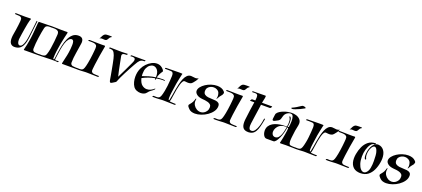

<svg xmlns="http://www.w3.org/2000/svg" viewBox="52 -1679 6070 2761"><g transform="rotate(20 3087.0 -299.0)"><path d="M187 6Q150 6 128.5 -19Q107 -44 107 -99Q107 -115 109 -133.5Q111 -152 115 -173Q120 -199 125.5 -236Q131 -273 135.5 -310Q140 -347 142 -373Q145 -407 135 -421Q125 -435 104 -438Q83 -441 51 -441Q32 -441 32 -447Q32 -451 37.5 -454.5Q43 -458 48 -458L110 -457Q130 -457 148.5 -456.5Q167 -456 183 -456Q208 -456 228 -457Q248 -458 264 -458Q275 -458 275 -451Q275 -447 271.5 -440.5Q268 -434 266 -428Q260 -410 253 -374Q246 -338 238.5 -294.5Q231 -251 225 -209.5Q219 -168 215 -138Q214 -131 213.5 -124Q213 -117 213 -110Q213 -76 224 -58Q235 -40 251 -40Q275 -40 291 -65.5Q307 -91 317 -128Q327 -165 331 -200Q339 -258 345 -310Q351 -362 355 -399Q359 -436 360 -449Q362 -457 367 -457Q373 -457 373 -449L344 -196Q341 -168 333.5 -133.5Q326 -99 310 -67Q294 -35 264.5 -14.5Q235 6 187 6ZM338 1Q329 1 329 -5Q329 -14 338 -44Q347 -74 358 -141Q368 -195 373.5 -250Q379 -305 382.5 -353Q386 -401 389 -433Q391 -448 393.5 -451Q396 -454 406 -454Q455 -454 511.5 -456Q568 -458 608 -458Q615 -458 615 -452Q615 -448 610.5 -443Q606 -438 601 -439Q587 -439 577.5 -439.5Q568 -440 563 -440Q540 -440 522 -430.5Q504 -421 498 -397Q491 -368 483.5 -326Q476 -284 469.5 -237Q463 -190 459 -145Q455 -100 455 -64Q455 -44 465.5 -34Q476 -24 486 -22Q497 -20 514 -19Q531 -18 546.5 -17.5Q562 -17 570 -17H571Q576 -17 576 -13Q576 -9 571 -4.5Q566 0 560 0Q503 0 450 0.5Q397 1 338 1Z M547 0Q545 0 545 -3Q545 -7 549 -13Q553 -19 557 -19Q568 -19 578.5 -18.5Q589 -18 596 -18Q619 -18 637.5 -26Q656 -34 664 -59Q678 -100 687 -154.5Q696 -209 701.5 -266Q707 -323 710 -371Q712 -408 695.5 -422.5Q679 -437 650 -439Q621 -441 587 -441Q574 -441 574 -446Q574 -451 579.5 -454.5Q585 -458 590 -458L653 -457Q687 -456 721 -455.5Q755 -455 783 -455Q796 -455 807 -455.5Q818 -456 826 -456H827Q837 -456 837 -447Q837 -444 836 -440.5Q835 -437 834 -433Q829 -412 818.5 -365.5Q808 -319 797 -260.5Q786 -202 778.5 -143.5Q771 -85 771 -39V-36Q771 -26 774.5 -23Q778 -20 780 -21Q786 -21 788 -30Q790 -39 791 -47Q796 -85 803.5 -138.5Q811 -192 823.5 -248.5Q836 -305 858 -353.5Q880 -402 915 -432.5Q950 -463 1002 -463Q1077 -463 1077 -390Q1077 -385 1076.5 -379Q1076 -373 1075 -366Q1065 -294 1051.5 -214.5Q1038 -135 1037 -65Q1037 -44 1048.5 -34Q1060 -24 1070 -22Q1087 -19 1114 -18Q1141 -17 1153 -17H1154Q1159 -17 1159 -13Q1159 -9 1154.5 -4.5Q1150 0 1144 0H922Q912 0 912 -7Q912 -17 920.5 -46Q929 -75 942 -141Q946 -158 950 -186Q954 -214 957.5 -246Q961 -278 961 -306Q961 -321 960 -333.5Q959 -346 956 -355Q952 -369 943.5 -375Q935 -381 926 -381Q915 -381 903 -374Q891 -367 882 -356Q860 -330 846 -285.5Q832 -241 823.5 -192Q815 -143 810 -101.5Q805 -60 802 -40Q801 -37 801 -34.5Q801 -32 801 -30Q801 -16 814 -16Q821 -16 830.5 -17.5Q840 -19 851 -19H853Q858 -19 858 -14Q858 -10 855 -6Q852 -2 847 -2Q831 -2 826.5 -3.5Q822 -5 805 -5Q773 -5 743 -5Q713 -5 682 -3Q666 -3 640.5 -2Q615 -1 589.5 -0.5Q564 0 547 0Z M1298 -533Q1303 -538 1306.5 -545Q1310 -552 1311 -554Q1322 -580 1336.5 -596Q1351 -612 1372 -613Q1386 -614 1398.5 -614.5Q1411 -615 1425 -615Q1432 -615 1438.5 -614.5Q1445 -614 1451 -614Q1455 -614 1455 -611Q1455 -603 1443 -598Q1436 -597 1428 -583.5Q1420 -570 1411.5 -556.5Q1403 -543 1396 -540Q1390 -537 1384 -536Q1378 -535 1372 -535Q1364 -535 1354.5 -536Q1345 -537 1337 -537Q1334 -537 1325.5 -537Q1317 -537 1313 -535Q1309 -533 1301.5 -530Q1294 -527 1298 -533ZM1162 1Q1154 1 1145 0.5Q1136 0 1125 0H1124Q1121 0 1121 -3Q1121 -7 1126.5 -12.5Q1132 -18 1136 -18Q1149 -18 1159 -17.5Q1169 -17 1178 -17Q1203 -17 1217 -24.5Q1231 -32 1241 -58.5Q1251 -85 1262 -141Q1268 -171 1273 -206.5Q1278 -242 1282 -275.5Q1286 -309 1288 -335Q1290 -361 1291 -373Q1294 -405 1282 -419Q1270 -433 1248.5 -437Q1227 -441 1199 -441H1168Q1155 -441 1155 -446Q1155 -451 1160.5 -454.5Q1166 -458 1171 -458L1234 -457Q1268 -456 1300 -455.5Q1332 -455 1359 -455Q1370 -455 1381 -455.5Q1392 -456 1400 -456H1401Q1410 -456 1410 -447Q1410 -444 1409.5 -440.5Q1409 -437 1408 -433Q1396 -369 1383.5 -293Q1371 -217 1363 -152Q1362 -140 1359.5 -120.5Q1357 -101 1355.5 -84.5Q1354 -68 1354 -63Q1354 -43 1365 -33.5Q1376 -24 1386 -22Q1397 -20 1414 -19Q1431 -18 1446.5 -17.5Q1462 -17 1470 -17H1471Q1476 -17 1476 -13Q1476 -9 1471 -4.5Q1466 0 1460 0Q1418 0 1378 -2Q1338 -4 1297 -4Q1287 -4 1276.5 -4Q1266 -4 1255 -3Q1235 -2 1215 -0.5Q1195 1 1162 1Z M1664 17Q1649 17 1643 -18Q1639 -44 1632 -83Q1625 -122 1617 -165Q1609 -208 1601 -249.5Q1593 -291 1585.5 -323Q1578 -355 1572 -370Q1557 -411 1540 -426Q1523 -441 1480 -441H1479Q1474 -441 1474 -445Q1474 -449 1478 -453.5Q1482 -458 1487 -458Q1526 -458 1571 -456.5Q1616 -455 1662 -455Q1709 -455 1754 -458Q1756 -458 1756 -456Q1756 -452 1751.5 -445.5Q1747 -439 1743 -439Q1732 -439 1715.5 -438Q1699 -437 1687 -430Q1675 -423 1675 -405Q1675 -399 1676 -395Q1686 -345 1696.5 -290.5Q1707 -236 1717.5 -186.5Q1728 -137 1737 -102Q1766 -157 1798.5 -227Q1831 -297 1860 -358Q1876 -391 1876 -409Q1876 -429 1862 -435.5Q1848 -442 1831 -442Q1824 -442 1817 -441Q1810 -440 1804 -440H1803Q1800 -440 1800 -442Q1800 -446 1805.5 -452Q1811 -458 1813 -458Q1827 -458 1839 -457.5Q1851 -457 1880 -457H2025Q2028 -457 2028 -454Q2028 -451 2023.5 -445.5Q2019 -440 2014 -439Q2012 -439 2009 -439.5Q2006 -440 2001 -440Q1988 -440 1967.5 -431.5Q1947 -423 1925 -391Q1913 -373 1894.5 -340Q1876 -307 1854 -266.5Q1832 -226 1810.5 -184Q1789 -142 1771.5 -105Q1754 -68 1745 -43Q1742 -27 1729 -18Q1716 -9 1687 8Q1672 17 1664 17Z M2117 8Q2087 8 2057 -4Q2027 -16 2008 -42Q1988 -71 1978 -109.5Q1968 -148 1968 -188Q1968 -258 1994 -316Q2013 -359 2046.5 -394Q2080 -429 2120 -450Q2160 -471 2200 -471Q2222 -471 2242.5 -464Q2263 -457 2281 -442Q2291 -434 2297.5 -426Q2304 -418 2310 -410Q2315 -402 2315 -396Q2315 -389 2310 -384Q2297 -368 2282.5 -339Q2268 -310 2262 -281Q2269 -283 2296 -285.5Q2323 -288 2348 -288Q2356 -288 2362.5 -287.5Q2369 -287 2374 -286Q2388 -285 2388 -278Q2388 -271 2375 -274Q2371 -276 2365 -276Q2359 -276 2352 -276Q2336 -276 2316.5 -274Q2297 -272 2282 -269.5Q2267 -267 2262 -266Q2262 -262 2261 -259Q2259 -244 2251 -244Q2245 -244 2246 -257Q2247 -259 2247 -264Q2191 -254 2144.5 -237Q2098 -220 2058 -198Q2076 -127 2110.5 -100.5Q2145 -74 2182 -74Q2216 -74 2245.5 -89.5Q2275 -105 2291 -121Q2294 -124 2296 -124Q2299 -124 2299 -119Q2299 -114 2290 -105Q2281 -96 2268.5 -86.5Q2256 -77 2247 -71Q2227 -58 2210 -34.5Q2193 -11 2170 -2Q2145 8 2117 8ZM2054 -227Q2099 -244 2148.5 -258.5Q2198 -273 2250 -280Q2253 -353 2225 -388Q2197 -423 2161 -423Q2135 -423 2109.5 -404.5Q2084 -386 2068 -351Q2052 -316 2052 -264Q2052 -255 2052.5 -246Q2053 -237 2054 -227Z M2337 1Q2329 1 2320 0.5Q2311 0 2300 0H2299Q2296 0 2296 -3Q2296 -7 2301 -12.5Q2306 -18 2310 -18Q2323 -18 2333.5 -17.5Q2344 -17 2352 -17Q2377 -17 2391 -24.5Q2405 -32 2415.5 -58.5Q2426 -85 2437 -141Q2445 -179 2449.5 -222.5Q2454 -266 2457 -307Q2460 -348 2461 -377Q2461 -387 2459.5 -400.5Q2458 -414 2450.5 -425.5Q2443 -437 2425 -438Q2407 -440 2379 -440Q2351 -440 2335 -440Q2329 -440 2329 -445Q2329 -449 2332.5 -453Q2336 -457 2342 -457Q2388 -457 2433.5 -458.5Q2479 -460 2525 -460Q2539 -460 2553 -460Q2567 -460 2580 -459Q2591 -459 2591 -455Q2591 -453 2590 -450.5Q2589 -448 2588 -444Q2586 -434 2581 -412.5Q2576 -391 2571 -366.5Q2566 -342 2562 -321Q2558 -300 2556 -290Q2546 -220 2537.5 -161.5Q2529 -103 2529 -65Q2529 -36 2538 -36Q2543 -36 2545 -44Q2552 -71 2558.5 -112.5Q2565 -154 2573 -202Q2581 -250 2592.5 -297.5Q2604 -345 2620.5 -384.5Q2637 -424 2661.5 -447.5Q2686 -471 2720 -471Q2740 -471 2755.5 -467.5Q2771 -464 2786 -464Q2800 -464 2810.5 -467Q2821 -470 2825 -473Q2828 -476 2830 -476Q2831 -476 2831 -473Q2831 -468 2829 -465Q2824 -453 2809.5 -432Q2795 -411 2779 -393.5Q2763 -376 2753 -372Q2743 -368 2732 -366Q2721 -364 2710 -364Q2699 -364 2687.5 -365.5Q2676 -367 2664 -368Q2645 -371 2631.5 -350.5Q2618 -330 2608 -295Q2598 -260 2590.5 -219Q2583 -178 2577.5 -138Q2572 -98 2566.5 -67Q2561 -36 2554 -23Q2565 -21 2583.5 -19.5Q2602 -18 2619.5 -17.5Q2637 -17 2645 -17H2646Q2651 -17 2651 -13Q2651 -9 2646 -4.5Q2641 0 2635 0Q2593 0 2552.5 -2Q2512 -4 2471 -4Q2461 -4 2450.5 -4Q2440 -4 2429 -3Q2410 -2 2390 -0.5Q2370 1 2337 1Z M2953 19Q2924 19 2899.5 11Q2875 3 2858 -15Q2851 -23 2839 -36Q2827 -49 2827 -62Q2827 -69 2831 -74Q2845 -93 2859.5 -110.5Q2874 -128 2887 -166Q2890 -174 2892 -183.5Q2894 -193 2901 -189Q2904 -188 2901.5 -174Q2899 -160 2899 -151Q2899 -118 2916 -90.5Q2933 -63 2961 -46Q2989 -29 3022 -29Q3048 -29 3072 -43Q3096 -57 3111.5 -82Q3127 -107 3127 -140Q3127 -165 3112 -179.5Q3097 -194 3074.5 -201Q3052 -208 3027.5 -211Q3003 -214 2985 -215Q2927 -220 2896.5 -244.5Q2866 -269 2866 -298Q2866 -329 2889.5 -359Q2913 -389 2950.5 -413.5Q2988 -438 3033.5 -452.5Q3079 -467 3122 -467Q3155 -467 3184 -457.5Q3213 -448 3234 -425Q3246 -413 3246 -402Q3246 -394 3241.5 -386Q3237 -378 3234 -368Q3234 -368 3225 -358Q3216 -348 3204.5 -332Q3193 -316 3184 -297Q3180 -288 3176 -288Q3173 -288 3173 -293Q3173 -297 3176 -303Q3177 -306 3178 -313.5Q3179 -321 3179 -331Q3179 -352 3170 -377.5Q3161 -403 3130 -418Q3108 -429 3083 -429Q3058 -429 3034.5 -418.5Q3011 -408 2995.5 -388Q2980 -368 2980 -339Q2980 -303 3001.5 -287Q3023 -271 3054 -267Q3085 -263 3111 -263Q3144 -263 3172.5 -259Q3201 -255 3218.5 -241Q3236 -227 3236 -196Q3236 -153 3209 -114Q3182 -75 3139.5 -45Q3097 -15 3047.5 2Q2998 19 2953 19Z M3407 -533Q3412 -538 3415.5 -545Q3419 -552 3420 -554Q3431 -580 3445.5 -596Q3460 -612 3481 -613Q3495 -614 3507.5 -614.5Q3520 -615 3534 -615Q3541 -615 3547.5 -614.5Q3554 -614 3560 -614Q3564 -614 3564 -611Q3564 -603 3552 -598Q3545 -597 3537 -583.5Q3529 -570 3520.5 -556.5Q3512 -543 3505 -540Q3499 -537 3493 -536Q3487 -535 3481 -535Q3473 -535 3463.5 -536Q3454 -537 3446 -537Q3443 -537 3434.5 -537Q3426 -537 3422 -535Q3418 -533 3410.5 -530Q3403 -527 3407 -533ZM3271 1Q3263 1 3254 0.5Q3245 0 3234 0H3233Q3230 0 3230 -3Q3230 -7 3235.5 -12.5Q3241 -18 3245 -18Q3258 -18 3268 -17.5Q3278 -17 3287 -17Q3312 -17 3326 -24.5Q3340 -32 3350 -58.5Q3360 -85 3371 -141Q3377 -171 3382 -206.5Q3387 -242 3391 -275.5Q3395 -309 3397 -335Q3399 -361 3400 -373Q3403 -405 3391 -419Q3379 -433 3357.5 -437Q3336 -441 3308 -441H3277Q3264 -441 3264 -446Q3264 -451 3269.5 -454.5Q3275 -458 3280 -458L3343 -457Q3377 -456 3409 -455.5Q3441 -455 3468 -455Q3479 -455 3490 -455.5Q3501 -456 3509 -456H3510Q3519 -456 3519 -447Q3519 -444 3518.5 -440.5Q3518 -437 3517 -433Q3505 -369 3492.5 -293Q3480 -217 3472 -152Q3471 -140 3468.5 -120.5Q3466 -101 3464.5 -84.5Q3463 -68 3463 -63Q3463 -43 3474 -33.5Q3485 -24 3495 -22Q3506 -20 3523 -19Q3540 -18 3555.5 -17.5Q3571 -17 3579 -17H3580Q3585 -17 3585 -13Q3585 -9 3580 -4.5Q3575 0 3569 0Q3527 0 3487 -2Q3447 -4 3406 -4Q3396 -4 3385.5 -4Q3375 -4 3364 -3Q3344 -2 3324 -0.5Q3304 1 3271 1Z M3764 7Q3711 7 3687 -21.5Q3663 -50 3663 -108Q3663 -118 3663.5 -128Q3664 -138 3665 -149Q3673 -224 3683 -291.5Q3693 -359 3703 -426H3639Q3635 -426 3638.5 -433.5Q3642 -441 3648.5 -448.5Q3655 -456 3659 -456H3707Q3708 -470 3709.5 -479Q3711 -488 3711 -506Q3711 -535 3700.5 -545Q3690 -555 3664 -555Q3657 -555 3649 -554Q3641 -553 3631 -553H3630Q3622 -553 3622 -561Q3622 -569 3631 -569H3670Q3703 -569 3744.5 -570Q3786 -571 3820 -571Q3828 -571 3828 -563Q3828 -559 3827 -550.5Q3826 -542 3824 -529Q3823 -523 3819 -506.5Q3815 -490 3809 -458H3961Q3968 -458 3964.5 -450Q3961 -442 3953.5 -434Q3946 -426 3941 -426H3805Q3805 -422 3801 -394Q3797 -366 3791 -325Q3785 -284 3778.5 -239Q3772 -194 3767 -157Q3765 -144 3762.5 -125Q3760 -106 3760 -88Q3760 -64 3768.5 -45.5Q3777 -27 3803 -27Q3832 -27 3853.5 -57.5Q3875 -88 3888 -128Q3899 -160 3906 -194Q3913 -228 3915 -247Q3915 -256 3922 -256Q3932 -256 3929 -243L3914 -170Q3905 -126 3890.5 -87Q3876 -48 3850.5 -23Q3825 2 3783 6Q3778 7 3773.5 7Q3769 7 3764 7Z M4047 6Q4028 6 4015.5 -6Q4003 -18 3995.5 -34.5Q3988 -51 3985 -67.5Q3982 -84 3982 -93Q3982 -137 4001.5 -167Q4021 -197 4052.5 -215.5Q4084 -234 4121.5 -243.5Q4159 -253 4196.5 -256.5Q4234 -260 4263 -259Q4263 -259 4265.5 -278Q4268 -297 4269 -311Q4270 -329 4268 -351Q4266 -373 4256 -389Q4254 -392 4249 -399.5Q4244 -407 4251 -410Q4252 -411 4255 -411Q4261 -411 4268 -400Q4276 -389 4278.5 -372Q4281 -355 4281 -336Q4281 -329 4281 -323Q4281 -317 4280 -310Q4279 -294 4276.5 -276.5Q4274 -259 4274 -259Q4276 -258 4279 -258Q4291 -258 4292 -268Q4294 -282 4296.5 -306.5Q4299 -331 4299 -357Q4299 -394 4289.5 -423.5Q4280 -453 4250 -453Q4231 -453 4214 -444.5Q4197 -436 4185 -425Q4167 -408 4159.5 -385.5Q4152 -363 4147.5 -343Q4143 -323 4132 -313Q4119 -300 4108.5 -296Q4098 -292 4082 -282Q4077 -279 4067.5 -274.5Q4058 -270 4050 -270Q4043 -270 4038 -276Q4033 -282 4035 -298Q4038 -320 4041 -345.5Q4044 -371 4048 -378Q4061 -399 4085.5 -415Q4110 -431 4140 -442.5Q4170 -454 4199 -460Q4228 -466 4250 -467Q4293 -470 4330.5 -458Q4368 -446 4391 -421Q4414 -396 4414 -358Q4414 -345 4411 -330Q4401 -287 4394 -243.5Q4387 -200 4383 -156Q4382 -146 4379.5 -126Q4377 -106 4377 -85Q4377 -62 4383 -43Q4389 -24 4406 -21Q4417 -19 4434 -18Q4451 -17 4466.5 -17Q4482 -17 4490 -17H4491Q4496 -17 4496 -13Q4496 -9 4491 -4.5Q4486 0 4480 0Q4445 0 4410 -1Q4375 -2 4340 -2Q4323 -2 4305.5 -1Q4288 0 4270 0H4260Q4248 0 4248 -6Q4248 -9 4249.5 -14.5Q4251 -20 4253 -28Q4259 -50 4265 -82Q4271 -114 4276.5 -146.5Q4282 -179 4285 -203.5Q4288 -228 4288 -235V-237Q4288 -244 4283 -246Q4278 -248 4273 -249Q4268 -206 4255.5 -161.5Q4243 -117 4225.5 -79Q4208 -41 4189 -17.5Q4170 6 4152 6ZM4154 -57Q4184 -57 4204 -80Q4220 -98 4231 -124.5Q4242 -151 4248.5 -178Q4255 -205 4258.5 -225Q4262 -245 4263 -250Q4257 -251 4251.5 -251Q4246 -251 4241 -251Q4215 -251 4192.5 -243.5Q4170 -236 4153 -224Q4131 -208 4115 -179.5Q4099 -151 4099 -121Q4099 -103 4106 -88Q4113 -72 4126 -64.5Q4139 -57 4154 -57ZM4250 -523Q4239 -523 4235 -525Q4231 -527 4232 -536Q4267 -551 4296 -568.5Q4325 -586 4346 -600.5Q4367 -615 4378 -617Q4397 -617 4411 -612Q4425 -607 4424 -600Q4424 -595 4418 -593Q4393 -578 4357.5 -561.5Q4322 -545 4291.5 -534Q4261 -523 4250 -523Z M4497 1Q4489 1 4480 0.5Q4471 0 4460 0H4459Q4456 0 4456 -3Q4456 -7 4461 -12.5Q4466 -18 4470 -18Q4483 -18 4493.5 -17.5Q4504 -17 4512 -17Q4537 -17 4551 -24.5Q4565 -32 4575.5 -58.5Q4586 -85 4597 -141Q4605 -179 4609.5 -222.5Q4614 -266 4617 -307Q4620 -348 4621 -377Q4621 -387 4619.5 -400.5Q4618 -414 4610.5 -425.5Q4603 -437 4585 -438Q4567 -440 4539 -440Q4511 -440 4495 -440Q4489 -440 4489 -445Q4489 -449 4492.5 -453Q4496 -457 4502 -457Q4548 -457 4593.5 -458.5Q4639 -460 4685 -460Q4699 -460 4713 -460Q4727 -460 4740 -459Q4751 -459 4751 -455Q4751 -453 4750 -450.5Q4749 -448 4748 -444Q4746 -434 4741 -412.5Q4736 -391 4731 -366.5Q4726 -342 4722 -321Q4718 -300 4716 -290Q4706 -220 4697.5 -161.5Q4689 -103 4689 -65Q4689 -36 4698 -36Q4703 -36 4705 -44Q4712 -71 4718.5 -112.5Q4725 -154 4733 -202Q4741 -250 4752.5 -297.5Q4764 -345 4780.5 -384.5Q4797 -424 4821.5 -447.5Q4846 -471 4880 -471Q4900 -471 4915.5 -467.5Q4931 -464 4946 -464Q4960 -464 4970.5 -467Q4981 -470 4985 -473Q4988 -476 4990 -476Q4991 -476 4991 -473Q4991 -468 4989 -465Q4984 -453 4969.5 -432Q4955 -411 4939 -393.5Q4923 -376 4913 -372Q4903 -368 4892 -366Q4881 -364 4870 -364Q4859 -364 4847.5 -365.5Q4836 -367 4824 -368Q4805 -371 4791.5 -350.5Q4778 -330 4768 -295Q4758 -260 4750.5 -219Q4743 -178 4737.5 -138Q4732 -98 4726.5 -67Q4721 -36 4714 -23Q4725 -21 4743.5 -19.5Q4762 -18 4779.5 -17.5Q4797 -17 4805 -17H4806Q4811 -17 4811 -13Q4811 -9 4806 -4.5Q4801 0 4795 0Q4753 0 4712.5 -2Q4672 -4 4631 -4Q4621 -4 4610.5 -4Q4600 -4 4589 -3Q4570 -2 4550 -0.5Q4530 1 4497 1Z M5126 -533Q5131 -538 5134.5 -545Q5138 -552 5139 -554Q5150 -580 5164.5 -596Q5179 -612 5200 -613Q5214 -614 5226.5 -614.5Q5239 -615 5253 -615Q5260 -615 5266.5 -614.5Q5273 -614 5279 -614Q5283 -614 5283 -611Q5283 -603 5271 -598Q5264 -597 5256 -583.5Q5248 -570 5239.5 -556.5Q5231 -543 5224 -540Q5218 -537 5212 -536Q5206 -535 5200 -535Q5192 -535 5182.5 -536Q5173 -537 5165 -537Q5162 -537 5153.5 -537Q5145 -537 5141 -535Q5137 -533 5129.5 -530Q5122 -527 5126 -533ZM4990 1Q4982 1 4973 0.5Q4964 0 4953 0H4952Q4949 0 4949 -3Q4949 -7 4954.5 -12.5Q4960 -18 4964 -18Q4977 -18 4987 -17.5Q4997 -17 5006 -17Q5031 -17 5045 -24.5Q5059 -32 5069 -58.5Q5079 -85 5090 -141Q5096 -171 5101 -206.5Q5106 -242 5110 -275.5Q5114 -309 5116 -335Q5118 -361 5119 -373Q5122 -405 5110 -419Q5098 -433 5076.5 -437Q5055 -441 5027 -441H4996Q4983 -441 4983 -446Q4983 -451 4988.5 -454.5Q4994 -458 4999 -458L5062 -457Q5096 -456 5128 -455.5Q5160 -455 5187 -455Q5198 -455 5209 -455.5Q5220 -456 5228 -456H5229Q5238 -456 5238 -447Q5238 -444 5237.5 -440.5Q5237 -437 5236 -433Q5224 -369 5211.5 -293Q5199 -217 5191 -152Q5190 -140 5187.5 -120.5Q5185 -101 5183.5 -84.5Q5182 -68 5182 -63Q5182 -43 5193 -33.5Q5204 -24 5214 -22Q5225 -20 5242 -19Q5259 -18 5274.5 -17.5Q5290 -17 5298 -17H5299Q5304 -17 5304 -13Q5304 -9 5299 -4.5Q5294 0 5288 0Q5246 0 5206 -2Q5166 -4 5125 -4Q5115 -4 5104.5 -4Q5094 -4 5083 -3Q5063 -2 5043 -0.5Q5023 1 4990 1Z M5482 10Q5475 10 5468 9.5Q5461 9 5453 8Q5391 1 5357.5 -43.5Q5324 -88 5324 -161Q5324 -192 5330 -226Q5341 -289 5366 -343.5Q5391 -398 5435.5 -433Q5480 -468 5547 -469Q5551 -469 5551 -466Q5551 -462 5543.5 -455.5Q5536 -449 5530 -449Q5502 -449 5477.5 -416.5Q5453 -384 5438 -332Q5423 -280 5423 -222Q5423 -160 5437.5 -114.5Q5452 -69 5475 -44Q5498 -19 5523 -19Q5548 -19 5570 -46.5Q5592 -74 5599 -117Q5604 -141 5605.5 -168Q5607 -195 5607 -221Q5607 -264 5604 -300Q5601 -336 5596 -353Q5587 -388 5574.5 -403.5Q5562 -419 5548 -419Q5528 -419 5509.5 -392Q5491 -365 5483 -325Q5478 -300 5478 -273Q5478 -261 5479.5 -249Q5481 -237 5485 -227Q5487 -224 5490 -218Q5493 -212 5493 -207Q5493 -201 5488 -200Q5486 -199 5484 -199Q5477 -199 5470 -214Q5466 -223 5464.5 -235.5Q5463 -248 5463 -261Q5463 -277 5465 -294.5Q5467 -312 5470 -328Q5476 -357 5490.5 -388.5Q5505 -420 5529 -442Q5553 -464 5586 -464Q5598 -464 5616 -459Q5660 -445 5684.5 -402.5Q5709 -360 5709 -296Q5709 -266 5703 -233Q5693 -170 5667 -114.5Q5641 -59 5596 -24.5Q5551 10 5482 10Z M5879 19Q5850 19 5825.5 11Q5801 3 5784 -15Q5777 -23 5765 -36Q5753 -49 5753 -62Q5753 -69 5757 -74Q5771 -93 5785.5 -110.5Q5800 -128 5813 -166Q5816 -174 5818 -183.5Q5820 -193 5827 -189Q5830 -188 5827.5 -174Q5825 -160 5825 -151Q5825 -118 5842 -90.5Q5859 -63 5887 -46Q5915 -29 5948 -29Q5974 -29 5998 -43Q6022 -57 6037.5 -82Q6053 -107 6053 -140Q6053 -165 6038 -179.5Q6023 -194 6000.5 -201Q5978 -208 5953.5 -211Q5929 -214 5911 -215Q5853 -220 5822.5 -244.5Q5792 -269 5792 -298Q5792 -329 5815.5 -359Q5839 -389 5876.5 -413.5Q5914 -438 5959.5 -452.5Q6005 -467 6048 -467Q6081 -467 6110 -457.5Q6139 -448 6160 -425Q6172 -413 6172 -402Q6172 -394 6167.5 -386Q6163 -378 6160 -368Q6160 -368 6151 -358Q6142 -348 6130.5 -332Q6119 -316 6110 -297Q6106 -288 6102 -288Q6099 -288 6099 -293Q6099 -297 6102 -303Q6103 -306 6104 -313.5Q6105 -321 6105 -331Q6105 -352 6096 -377.5Q6087 -403 6056 -418Q6034 -429 6009 -429Q5984 -429 5960.5 -418.5Q5937 -408 5921.5 -388Q5906 -368 5906 -339Q5906 -303 5927.5 -287Q5949 -271 5980 -267Q6011 -263 6037 -263Q6070 -263 6098.5 -259Q6127 -255 6144.5 -241Q6162 -227 6162 -196Q6162 -153 6135 -114Q6108 -75 6065.5 -45Q6023 -15 5973.5 2Q5924 19 5879 19Z"/></g></svg>

Font: Tapestry
Style: Regular
Weight: 400
Designer: Robert E. Leuschke
Foundry: Robert E. Leuschke
Version: Version 1.010; ttfautohint (v1.8.4.7-5d5b)